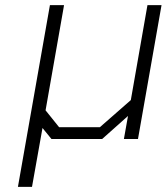

<svg xmlns="http://www.w3.org/2000/svg" viewBox="-20 -543 651 750"><path d="M50 187 175 -523H230L229 -516L158 -112L211 -46H370L491 -152L556 -523H611L519 0H464L480 -90L379 0H181L146 -43L105 187Z"/></svg>

Font: Tomorrow Light
Style: Italic
Weight: 300
Italic angle: -10°
Designer: Tony de Marco, Monica Rizzolli
Foundry: Just in Type
Version: Version 2.002